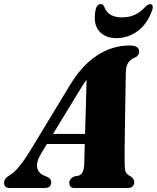

<svg xmlns="http://www.w3.org/2000/svg" viewBox="-66 -936 780 956"><path d="M138.5 -171Q112.5 -128 119.5 -99.5Q126.5 -71 158 -60L173 -53.5Q189 -43.5 189 -29.5Q189 0 157.5 0H-18Q-45.5 0 -45.5 -25Q-45.5 -36 -39.5 -45Q-33.5 -54 -15 -65.5Q5.5 -77 31.2 -109Q57 -141 83 -183.5L278.5 -506Q340 -609.5 416.5 -659.5Q493 -709.5 578.5 -709.5Q605.5 -709.5 616.2 -701Q627 -692.5 627 -680Q627 -662.5 610.5 -651.5Q586.5 -643 573.8 -625.8Q561 -608.5 560.5 -574Q560 -551 559.2 -504.2Q558.5 -457.5 557.5 -400Q556.5 -342.5 555.8 -286.2Q555 -230 554.5 -187Q554 -144 554.5 -128Q554.5 -96.5 559 -82.2Q563.5 -68 588.5 -55Q602.5 -44.5 602.5 -29Q602.5 -16 594 -8Q585.5 0 570 0H305Q290 0 284.5 -7.5Q279 -15 279 -25.5Q279 -46 303.5 -57.5L326 -61.5Q340.5 -67 346.8 -83Q353 -99 353.5 -122Q354 -137.5 354.5 -162.5Q355 -187.5 356 -219H167.5ZM323.5 -475 198 -269H357.5Q359.5 -337 361.8 -411.2Q364 -485.5 365 -539Q357 -528.5 346.8 -512.8Q336.5 -497 323.5 -475ZM541 -849.5Q576.5 -849.5 603.8 -861.8Q631 -874 656 -900Q670.5 -915.5 681 -915.5Q690.5 -915.5 693.5 -907Q696.5 -898.5 691.5 -885Q668 -817 619.5 -781.5Q571 -746 514 -746Q457.5 -746 427.2 -781.5Q397 -817 409.5 -885Q415 -915.5 436.5 -915.5Q447 -915.5 454 -900Q465 -872.5 487 -861Q509 -849.5 541 -849.5Z"/></svg>

Font: Fraunces 144pt Soft Black
Style: Italic
Weight: 900
Italic angle: -16°
Version: Version 1.000;[b76b70a41]